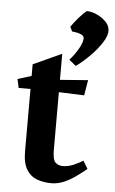

<svg xmlns="http://www.w3.org/2000/svg" viewBox="-53 -755 484 807"><g transform="rotate(5 189.0 -351.0)"><path d="M23 -371 15 -408 73 -426V-475L193 -530V-420L311 -429L300 -364L193 -368V-124Q193 -83.5 205 -71.7Q217 -60 236 -60Q259 -60 282 -70Q305 -80 321 -90L341 -57Q324.1 -43.2 300.4 -25.8Q276.7 -8.3 249.9 3.8Q223 16 194 16Q162 16 134.4 6Q106.8 -3.9 89.9 -30.9Q73 -57.8 73 -108.7V-371ZM281 -718Q304 -717 325.5 -706.5Q347 -696 362 -680.5Q377 -665 378 -646Q380 -624 360.5 -593.5Q341 -563 311.5 -533.5Q282 -504 254 -484L225 -508Q243 -527 259 -554Q277 -583 277 -603Q277 -622 226 -627L217 -646Q228 -663 247.5 -685.5Q267 -708 281 -718Z"/></g></svg>

Font: Buenard
Style: Regular
Weight: 400
Version: Version 2.000